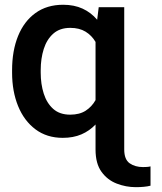

<svg xmlns="http://www.w3.org/2000/svg" viewBox="-20 -558 669 791"><path d="M29.8 -258.9V-268.8Q29.8 -349.1 54.5 -409.8Q79.2 -470.5 126.2 -504.4Q173.3 -538.4 240.1 -538.4Q285.5 -538.4 320.3 -522.4Q355.1 -506.4 380.3 -476.6L386.7 -528.4H491.8V57.9Q491.8 99.1 514.2 114.7Q536.6 130.3 568.9 130.3Q576 130.3 584.5 129.8Q593 129.3 600.1 127.5V207Q588.1 210.2 572.4 211.6Q556.8 213.1 539.8 213.1Q498.9 213.1 460.8 198.3Q422.6 183.6 398.1 149.7Q373.6 115.8 373.6 57.9V-45.1Q348.7 -18.8 315.3 -4.4Q282 9.9 238.6 9.9Q172.9 9.9 126.1 -25.2Q79.2 -60.4 54.5 -121.1Q29.8 -181.8 29.8 -258.9ZM147.7 -268.8V-258.9Q147.7 -211.6 160.2 -172.4Q172.6 -133.2 199.2 -109.4Q225.9 -85.6 269.2 -85.6Q307.5 -85.6 332.9 -101.9Q358.3 -118.3 373.6 -145.6V-385.3Q358 -411.9 332.4 -427.6Q306.8 -443.2 269.5 -443.2Q226.6 -443.2 199.8 -419.6Q172.9 -396 160.3 -356.4Q147.7 -316.8 147.7 -268.8Z"/></svg>

Font: Interface Medium
Style: Regular
Weight: 500
Designer: Rasmus Andersson
Foundry: rsms
Version: Version 1.8